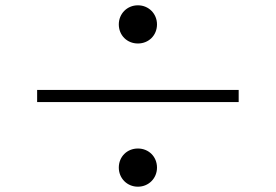

<svg xmlns="http://www.w3.org/2000/svg" viewBox="-20 -730 1040 724"><path d="M428 -638C428 -597 459 -566 500 -566C541 -566 572 -597 572 -638C572 -678 541 -710 500 -710C459 -710 428 -678 428 -638ZM880 -345V-391H120V-345ZM428 -98C428 -58 459 -26 500 -26C541 -26 572 -58 572 -98C572 -139 541 -170 500 -170C459 -170 428 -139 428 -98Z"/></svg>

Font: Noto Serif CJK KR SemiBold
Style: Regular
Weight: 600
Designer: Ryoko NISHIZUKA 西塚涼子 (kana & ideographs); Frank Grießhammer (Latin, Greek & Cyrillic); Wenlong ZHANG 张文龙 (bopomofo); San
Foundry: Adobe
Version: Version 2.001;hotconv 1.1.0;makeotfexe 2.6.0